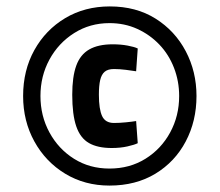

<svg xmlns="http://www.w3.org/2000/svg" viewBox="-20 -733 684 598"><path d="M321 -155Q244 -155 183 -192Q122 -229 87 -292.5Q52 -356 52 -434Q52 -514 87 -577Q122 -640 183 -676.5Q244 -713 322 -713Q404 -713 464.5 -675Q525 -637 558.5 -573.5Q592 -510 592 -434Q592 -356 558.5 -292.5Q525 -229 464 -192Q403 -155 321 -155ZM328 -272Q284 -272 257 -287.5Q230 -303 217.5 -339.5Q205 -376 205 -438Q205 -494 217.5 -528.5Q230 -563 258 -579Q286 -595 331 -595Q356 -595 377.5 -591Q399 -587 409 -582L404 -511Q392 -513 372 -515.5Q352 -518 335 -518Q316 -518 306 -509.5Q296 -501 292 -483.5Q288 -466 288 -438Q288 -393 298 -371.5Q308 -350 335 -350Q352 -350 372 -352Q392 -354 404 -356L409 -287Q399 -282 377 -277Q355 -272 328 -272ZM321 -208Q384 -208 433 -238.5Q482 -269 510 -320.5Q538 -372 538 -434Q538 -480 522 -521.5Q506 -563 476.5 -594Q447 -625 407.5 -643Q368 -661 321 -661Q260 -661 211 -630Q162 -599 134 -547.5Q106 -496 106 -434Q106 -372 134 -320.5Q162 -269 210.5 -238.5Q259 -208 321 -208Z"/></svg>

Font: Cairo Play ExtraBold
Style: Regular
Weight: 800
Version: Version 3.119